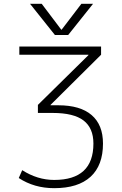

<svg xmlns="http://www.w3.org/2000/svg" viewBox="-20 -973 636 1003"><path d="M300 -818H302L405 -953H466L336 -790H267L137 -953H198ZM468 -223Q468 -304 416.5 -343.5Q365 -383 255 -383H178V-425L442 -685V-687H81V-730H508V-687L244 -425V-423H285Q399 -423 458.5 -372Q518 -321 518 -223Q518 -109 453 -49.5Q388 10 263 10Q159 10 78 -43L96 -84Q176 -33 263 -33Q468 -33 468 -223Z"/></svg>

Font: M PLUS 1p Light
Style: Regular
Weight: 300
Version: Version 1.061